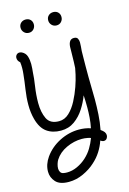

<svg xmlns="http://www.w3.org/2000/svg" viewBox="-133 -677 685 1020"><g transform="rotate(-15 209.5 -166.5)"><path d="M115 280Q65 280 43 255.5Q21 231 21 199Q21 159 47 122Q79 77 130.5 51Q182 25 237 25Q271 25 301 35Q307 6 309 -22Q311 -50 311 -76Q311 -94 310.5 -111Q310 -128 309 -144Q296 -109 274 -74.5Q252 -40 220 -17Q188 6 145 6Q99 6 67.5 -16.5Q36 -39 22 -91Q12 -128 12 -170Q12 -211 18.5 -253.5Q25 -296 29 -336Q30 -344 30.5 -353Q31 -362 31 -370Q31 -378 30.5 -386Q30 -394 29 -401Q15 -412 15 -428Q15 -438 21.5 -445Q28 -452 38 -452Q44 -452 51 -449Q71 -439 77 -419Q83 -399 83 -377Q83 -364 82 -352.5Q81 -341 80 -331Q79 -303 72 -257Q65 -211 65 -167Q65 -116 82 -80.5Q99 -45 148 -45Q179 -45 203.5 -68Q228 -91 246.5 -126.5Q265 -162 277.5 -198Q290 -234 296 -261.5Q302 -289 303 -296Q304 -306 304.5 -329.5Q305 -353 305.5 -377.5Q306 -402 306 -411Q307 -430 314.5 -441Q322 -452 337 -452Q353 -452 358 -442Q363 -432 363 -421Q363 -410 362 -397.5Q361 -385 360 -374Q360 -362 359.5 -338.5Q359 -315 359 -291Q359 -267 359 -250Q359 -233 359 -233Q359 -204 360 -172Q361 -140 361 -108Q361 -67 358.5 -25.5Q356 16 348 57Q360 65 367 74Q373 83 373 92Q373 102 367 110Q361 118 350 118Q342 118 332 111Q322 141 304.5 168.5Q287 196 261 219Q234 244 195 262Q156 280 115 280ZM118 229Q147 229 175 216Q203 203 225 183Q248 162 263 137Q278 112 288 85Q284 83 279.5 82Q275 81 270 80Q255 77 239 77Q196 77 154 96.5Q112 116 90 151Q85 159 81 172Q77 185 77 197Q77 207 82 216Q87 225 98 227Q103 228 108 228.5Q113 229 118 229ZM267 -540Q251 -540 240.5 -551Q230 -562 230 -577Q230 -593 240.5 -603Q251 -613 267 -613Q283 -613 293 -603Q303 -593 303 -577Q303 -562 293 -551Q283 -540 267 -540ZM115 -540Q99 -540 88.5 -551Q78 -562 78 -577Q78 -593 88.5 -603Q99 -613 115 -613Q131 -613 141 -603Q151 -593 151 -577Q151 -562 141 -551Q131 -540 115 -540Z"/></g></svg>

Font: Twinkle Star
Style: Regular
Weight: 400
Designer: Robert E. Leuschke
Foundry: Robert E. Leuschke
Version: Version 2.010; ttfautohint (v1.8.3)